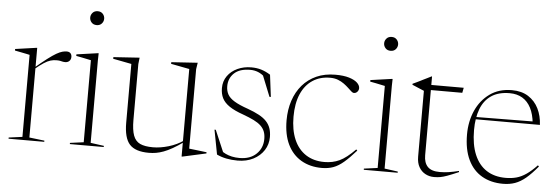

<svg xmlns="http://www.w3.org/2000/svg" viewBox="-49 -884 3041 1047"><g transform="rotate(5 1472.0 -360.0)"><path d="M298 -501.5Q312 -501.5 319 -494Q326 -486.5 326 -474Q326 -460 317.2 -451.5Q308.5 -443 294.5 -443Q286 -443 280 -444.5Q274 -446 266.8 -447.5Q259.5 -449 247 -449Q229.5 -449 213.8 -444.2Q198 -439.5 178 -426.5Q158 -413.5 128 -388.5L126 -395.5Q167.5 -430.5 195.5 -451.8Q223.5 -473 242.2 -483.8Q261 -494.5 274 -498Q287 -501.5 298 -501.5ZM136 -399.5V-16.5L219 -6.5V0H23.5V-6.5L98 -16.5V-465.5Q91.5 -467 79.5 -469.5Q67.5 -472 51.2 -475.2Q35 -478.5 16.5 -482V-490.5L132 -507H136Z M448 -659Q430 -659 419.8 -670.5Q409.5 -682 409.5 -697Q409.5 -712 419.8 -723.5Q430 -735 448 -735Q465.5 -735 475.8 -723.5Q486 -712 486 -697Q486 -682 475.8 -670.5Q465.5 -659 448 -659ZM472.5 -507 471.5 -469V-16.5L544.5 -6.5V0H359V-6.5L433.5 -16.5V-465.5Q428 -466.5 414.5 -469.5Q401 -472.5 384.2 -475.8Q367.5 -479 352 -482V-490.5L468.5 -507Z M693 -161.5Q693 -107 704.2 -76.5Q715.5 -46 741.2 -34Q767 -22 811.5 -22Q852 -22 897.5 -35.5Q943 -49 978.5 -74L980.5 -66.5Q947 -42.5 920.5 -27.5Q894 -12.5 872.2 -4.5Q850.5 3.5 831.2 6.8Q812 10 792 10Q717.5 10 686.2 -25Q655 -60 655 -143V-464.5L554 -484V-493L697 -502.5L693 -467ZM972 14.5V-65V-464.5L871 -484V-493L1015 -502.5L1009.5 -467V-32Q1014 -31.5 1026.2 -30Q1038.5 -28.5 1054 -26.8Q1069.5 -25 1083.5 -23.2Q1097.5 -21.5 1105.5 -20.5V-14L976.5 14.5Z M1309 -503Q1338.5 -503 1363.2 -495.5Q1388 -488 1413.5 -472L1428.5 -351.5H1421L1373 -471L1386 -455.5Q1367 -473 1347 -481Q1327 -489 1304.5 -489Q1246 -489 1216.2 -460.8Q1186.5 -432.5 1186.5 -389.5Q1186.5 -364 1197.2 -344.5Q1208 -325 1234.8 -308.8Q1261.5 -292.5 1309.5 -276Q1345.5 -263 1371 -249.2Q1396.5 -235.5 1412.2 -218.8Q1428 -202 1435.2 -181Q1442.5 -160 1442.5 -133Q1442.5 -93 1421.8 -60.8Q1401 -28.5 1363.8 -9.2Q1326.5 10 1277.5 10Q1244.5 10 1216 4.2Q1187.5 -1.5 1163.5 -13L1138 -147H1145L1200 -18L1185.5 -37Q1195.5 -28 1210.8 -20.8Q1226 -13.5 1245.2 -9.2Q1264.5 -5 1287 -5Q1345.5 -5 1379.2 -37.8Q1413 -70.5 1413 -120.5Q1413 -143.5 1406.2 -160.8Q1399.5 -178 1384.8 -192Q1370 -206 1345.8 -218Q1321.5 -230 1286 -243Q1238.5 -259.5 1210.5 -278.5Q1182.5 -297.5 1170.5 -321.2Q1158.5 -345 1158.5 -376.5Q1158.5 -414.5 1178.8 -443Q1199 -471.5 1233.2 -487.2Q1267.5 -503 1309 -503Z M1769 -503Q1814 -503 1843.8 -494Q1873.5 -485 1888.8 -470.8Q1904 -456.5 1904 -440.5Q1904 -433.5 1900.5 -427Q1897 -420.5 1891 -416.5Q1885 -412.5 1877.5 -412.5Q1871.5 -412.5 1863.2 -419.8Q1855 -427 1844 -437.5Q1833 -448 1818.2 -458.8Q1803.5 -469.5 1784.8 -476.8Q1766 -484 1742 -484Q1686.5 -484 1645.8 -457Q1605 -430 1583 -379Q1561 -328 1561 -255Q1561 -183 1583.2 -131Q1605.5 -79 1648 -51.2Q1690.5 -23.5 1750 -23.5Q1795 -23.5 1832.2 -40.8Q1869.5 -58 1917.5 -107L1923.5 -101Q1887 -59.5 1858.2 -35Q1829.5 -10.5 1801.5 -0.2Q1773.5 10 1738.5 10Q1674 10 1625.8 -18.2Q1577.5 -46.5 1551.2 -100.5Q1525 -154.5 1525 -232.5Q1525 -291 1541.5 -340.5Q1558 -390 1589.2 -426.2Q1620.5 -462.5 1665.8 -482.8Q1711 -503 1769 -503Z M2057 -659Q2039 -659 2028.8 -670.5Q2018.5 -682 2018.5 -697Q2018.5 -712 2028.8 -723.5Q2039 -735 2057 -735Q2074.5 -735 2084.8 -723.5Q2095 -712 2095 -697Q2095 -682 2084.8 -670.5Q2074.5 -659 2057 -659ZM2081.5 -507 2080.5 -469V-16.5L2153.5 -6.5V0H1968V-6.5L2042.5 -16.5V-465.5Q2037 -466.5 2023.5 -469.5Q2010 -472.5 1993.2 -475.8Q1976.5 -479 1961 -482V-490.5L2077.5 -507Z M2294.5 -108Q2294.5 -67 2315.2 -45.5Q2336 -24 2381 -24Q2406.5 -24 2429.8 -27.5Q2453 -31 2486 -39V-32.5Q2446.5 -15.5 2424.5 -7.5Q2402.5 0.5 2387 3.2Q2371.5 6 2352.5 6Q2326.5 6 2304.8 -5.8Q2283 -17.5 2270 -40.5Q2257 -63.5 2257 -97.5V-457.5L2192 -485V-490.5Q2208.5 -498 2218.2 -502.8Q2228 -507.5 2234.8 -511Q2241.5 -514.5 2248.2 -517.8Q2255 -521 2265 -526Q2275 -531 2292 -539.5H2294.5V-475ZM2280.5 -465V-493H2472L2466.5 -465Z M2735.5 -503Q2789 -503 2825.5 -479.5Q2862 -456 2881.5 -416.5Q2901 -377 2903.5 -327.5H2542.5V-340L2872.5 -343L2863.5 -332.5Q2858.5 -382.5 2841 -416.5Q2823.5 -450.5 2794.2 -468Q2765 -485.5 2724.5 -485.5Q2663.5 -485.5 2624.2 -459Q2585 -432.5 2566.5 -383.8Q2548 -335 2548 -268.5Q2548 -189 2571 -134.2Q2594 -79.5 2637.2 -51.5Q2680.5 -23.5 2742 -23.5Q2774.5 -23.5 2801 -30.8Q2827.5 -38 2854.2 -56.2Q2881 -74.5 2912 -107L2918 -101Q2883.5 -59.5 2854.5 -35.2Q2825.5 -11 2796 -0.5Q2766.5 10 2730.5 10Q2664 10 2614.8 -18.5Q2565.5 -47 2538.8 -103Q2512 -159 2512 -241.5Q2512 -312.5 2538.2 -371.8Q2564.5 -431 2614.5 -467Q2664.5 -503 2735.5 -503Z"/></g></svg>

Font: Newsreader 60pt ExtraLight
Style: Regular
Weight: 250
Designer: Hugues Gentile
Foundry: Production Type
Version: Version 1.003